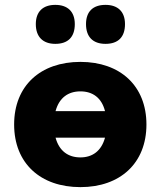

<svg xmlns="http://www.w3.org/2000/svg" viewBox="-20 -757 659 788"><path d="M413 -577C465 -577 493 -605 493 -658C493 -709 464 -737 413 -737C361 -737 333 -709 333 -658C333 -606 361 -577 413 -577ZM207 -577C259 -577 287 -605 287 -658C287 -709 258 -737 207 -737C156 -737 127 -709 127 -658C127 -606 156 -577 207 -577ZM310 11C473 11 581 -87 581 -246C581 -405 473 -503 310 -503C146 -503 38 -405 38 -246C38 -87 146 11 310 11ZM310 -382C360 -382 397 -356 411 -301H208C223 -356 260 -382 310 -382ZM310 -111C260 -111 223 -137 208 -192H411C396 -137 359 -111 310 -111Z"/></svg>

Font: Nunito Black
Style: Regular
Weight: 900
Designer: Vernon Adams
Foundry: Vernon Adams
Version: Version 3.602